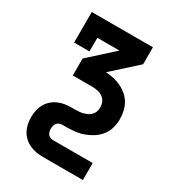

<svg xmlns="http://www.w3.org/2000/svg" viewBox="-178 -633 855 941"><g transform="rotate(30 250.0 -162.5)"><path d="M213 205Q193 205 174 202Q155 199 137 191Q119 183 104.5 170Q90 157 80.5 140Q71 123 67 104Q63 85 63 65Q63 46 67 26.5Q71 7 80.5 -10Q90 -27 104.5 -40Q119 -53 137 -61Q155 -69 174 -72Q193 -75 213 -75H231Q243 -75 254.5 -76Q266 -77 277 -80Q288 -83 298.5 -88Q309 -93 317 -101.5Q325 -110 329 -121Q333 -132 333 -144Q333 -144 333 -144Q333 -144 333 -144Q333 -160 327 -174.5Q321 -189 308.5 -198Q296 -207 280.5 -210.5Q265 -214 250 -214H138V-310L275 -434H150V-357H63V-530H409V-434L272 -310V-309Q294 -308 316 -303Q338 -298 358 -288.5Q378 -279 395.5 -264Q413 -249 424 -230Q435 -211 440 -188.5Q445 -166 445 -144H389H445Q445 -144 445 -144Q445 -144 445 -144V-143Q445 -118 438 -93Q431 -68 415 -48Q399 -28 377.5 -14.5Q356 -1 332 7.5Q308 16 282.5 18.5Q257 21 231 21H213Q204 21 196.5 24.5Q189 28 184 34.5Q179 41 177 49Q175 57 175 65Q175 73 177 81.5Q179 90 184 96.5Q189 103 196.5 106Q204 109 213 109H437V205Z"/></g></svg>

Font: Iosevka Slab
Style: Bold
Weight: 700
Monospace: yes
Designer: Belleve Invis
Foundry: Belleve Invis
Version: Version 11.1.1; ttfautohint (v1.8.3)